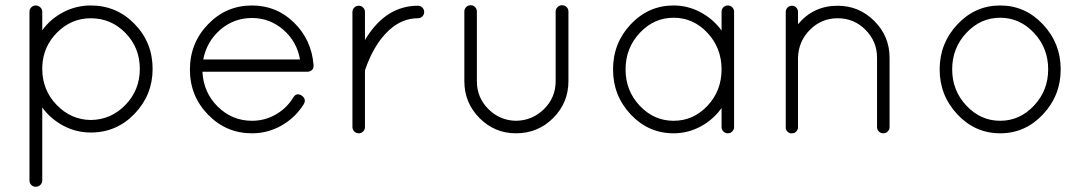

<svg xmlns="http://www.w3.org/2000/svg" viewBox="-20 -511 4177 736"><path d="M93 181V-237V-247V-257V-466Q93 -476 100 -483Q107 -490 117 -490Q127 -490 134.5 -483Q142 -476 142 -466V-395Q174 -439 223 -464.5Q272 -490 328 -490Q427 -490 496 -419Q565 -348 565 -247Q565 -147 496 -75Q427 -3 328 -3Q272 -3 223 -29Q174 -55 142 -99V181Q142 191 134.5 198Q127 205 117 205Q107 205 100 198Q93 191 93 181ZM142 -255V-247Q142 -166 197 -109Q252 -52 328 -51Q406 -52 461 -109Q516 -166 516 -247Q516 -328 461 -384.5Q406 -441 328 -441Q254 -441 199.5 -387Q145 -333 142 -255Z M946 0Q847 0 777.5 -71.5Q708 -143 708 -244Q708 -346 777.5 -418Q847 -490 946 -490Q1040 -490 1107 -424.5Q1174 -359 1182 -262V-261V-258Q1182 -248 1175 -242Q1168 -236 1158 -236H756Q760 -156 815 -102Q870 -48 946 -48Q995 -48 1037 -72Q1079 -96 1104 -137Q1116 -157 1136 -145Q1156 -131 1144 -111Q1112 -60 1059.5 -30Q1007 0 946 0ZM946 -442Q877 -442 825 -397.5Q773 -353 759 -283H1130Q1118 -352 1066 -397Q1014 -442 946 -442Z M1331 -24V-465Q1331 -475 1338 -482Q1345 -489 1356 -489Q1365 -489 1372 -482Q1379 -475 1379 -465V-357Q1383 -365 1386 -369Q1463 -489 1582 -489Q1592 -489 1599 -482Q1606 -475 1606 -465Q1606 -455 1599 -448Q1592 -441 1582 -441Q1502 -441 1440 -361Q1404 -313 1381 -247Q1379 -243 1379 -239V-24Q1379 -14 1372 -7Q1365 0 1356 0Q1345 0 1338 -7Q1331 -14 1331 -24Z M1760 -200V-467Q1760 -477 1767 -484Q1774 -491 1784 -491Q1794 -491 1801 -484Q1808 -477 1808 -467V-200Q1808 -137 1852 -93Q1896 -49 1958 -48Q2021 -49 2065.5 -93Q2110 -137 2110 -200V-467Q2110 -477 2117.5 -484Q2125 -491 2134 -491Q2145 -491 2152 -484Q2159 -477 2159 -467V-200Q2159 -117 2100.5 -58.5Q2042 0 1958 0Q1876 0 1818 -58.5Q1760 -117 1760 -200Z M2794 -466V-24Q2794 -14 2787 -7Q2780 0 2770 0Q2760 0 2753 -7Q2746 -14 2746 -24V-97Q2714 -52 2665.5 -26Q2617 0 2562 0Q2466 0 2398 -72Q2330 -144 2330 -245Q2330 -346 2398 -418Q2466 -490 2562 -490Q2617 -490 2665.5 -464Q2714 -438 2746 -394V-466Q2746 -476 2753 -483Q2760 -490 2770 -490Q2780 -490 2787 -483Q2794 -476 2794 -466ZM2562 -48Q2638 -48 2692 -105.5Q2746 -163 2746 -245Q2746 -327 2692 -385Q2638 -443 2562 -443Q2487 -443 2432.5 -385Q2378 -327 2378 -245Q2378 -163 2432.5 -105.5Q2487 -48 2562 -48Z M3342 -24V-290Q3342 -352 3298 -396.5Q3254 -441 3191 -441Q3129 -441 3085 -397Q3041 -353 3039 -290V-24V-20Q3037 -12 3034 -9Q3028 0 3016 0H3010Q2999 -3 2994 -13Q2993 -14 2993 -16L2992 -18V-24V-290V-298V-465Q2992 -475 2999 -482Q3006 -489 3016 -489Q3026 -489 3032.5 -482Q3039 -475 3039 -465V-418Q3098 -489 3191 -489Q3273 -489 3331.5 -430.5Q3390 -372 3390 -290V-24Q3390 -14 3383 -7Q3376 0 3366 0Q3356 0 3349 -7Q3342 -14 3342 -24Z M3650 -72.5Q3582 -145 3582 -245Q3582 -345 3650 -417.5Q3718 -490 3814 -490Q3910 -490 3978 -417.5Q4046 -345 4046 -245Q4046 -145 3978 -72.5Q3910 0 3814 0Q3718 0 3650 -72.5ZM3630 -245Q3630 -164 3684.5 -106Q3739 -48 3814 -48Q3889 -48 3943.5 -106Q3998 -164 3998 -245Q3998 -327 3943.5 -385Q3889 -443 3814 -443Q3739 -443 3684.5 -385Q3630 -327 3630 -245Z"/></svg>

Font: Quicksand
Style: Regular
Weight: 400
Designer: Andrew Paglinawan
Foundry: Andrew Paglinawan
Version: 1.002